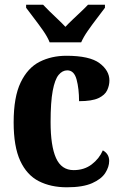

<svg xmlns="http://www.w3.org/2000/svg" viewBox="-20 -786 516 816"><path d="M264 10Q196 10 145 -16Q94 -42 66 -102.5Q38 -163 38 -266Q38 -374 68 -436Q98 -498 148.5 -523.5Q199 -549 262 -549Q361 -549 403 -517.5Q445 -486 445 -444Q445 -423 435.5 -402.5Q426 -382 398.5 -369Q371 -356 316 -356Q316 -409 305.5 -448Q295 -487 266 -487Q245 -487 229 -467.5Q213 -448 204 -400Q195 -352 195 -267Q195 -166 218 -114.5Q241 -63 293 -63Q338 -63 370 -87.5Q402 -112 417 -147Q444 -132 444 -102Q444 -77 427.5 -51Q411 -25 371.5 -7.5Q332 10 264 10ZM191 -606Q182 -629 163.5 -655.5Q145 -682 125 -708Q105 -734 91 -753V-766H163Q174 -754 191 -737.5Q208 -721 226.5 -703.5Q245 -686 258 -672Q271 -686 289.5 -703.5Q308 -721 325.5 -737.5Q343 -754 354 -766H426V-753Q412 -734 392 -708Q372 -682 353.5 -655.5Q335 -629 325 -606Z"/></svg>

Font: Noto Serif Tamil Condensed ExtraBold
Style: Regular
Weight: 800
Width: 3
Designer: Indian Type Foundry, Tom Grace, and the Monotype Design Team
Foundry: Monotype Imaging Inc.
Version: Version 2.004; ttfautohint (v1.8.4.7-5d5b)